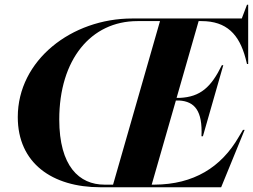

<svg xmlns="http://www.w3.org/2000/svg" viewBox="-20 -790 1067 810"><path d="M404 0H913L1012 -242H1005L987 -212C913 -84 797 -12 632 -11H620L722 -366H736C801 -362 835 -323 830 -215H836L922 -515H916C871 -423 826 -381 738 -377H725L818 -701H830C936 -701 989 -645 1016 -544L1022 -520H1027V-770H1022L1000 -712H538C282 -712 55 -536 55 -296C55 -102 200 0 404 0ZM230 -286C230 -538 363 -701 560 -701H655L457 -11H421C314 -11 230 -89 230 -286Z"/></svg>

Font: Nyght Serif Bold Italic
Style: Regular
Weight: 700
Italic angle: -16°
Designer: Maksym Kobuzan
Version: Version 0.410;Glyphs 3.1.2 (3151)